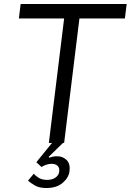

<svg xmlns="http://www.w3.org/2000/svg" viewBox="-20 -720 658 967"><path d="M150 155Q158 165 175 175.5Q192 186 217 186Q244 186 260 174Q276 162 278 146Q281 125 270 115Q259 105 240 105Q226 105 212 110Q198 115 189 121L163 97L242 0H226L303 -627H75L84 -700H618L609 -627H380L303 0H297L225 70L228 74Q237 71 246 69Q255 67 269 67Q296 67 315.5 86Q335 105 330 143Q326 175 295.5 201Q265 227 213 227Q178 227 156.5 214.5Q135 202 121 190Z"/></svg>

Font: Haskoy
Style: Italic
Weight: 400
Designer: Ertekin Erdin
Foundry: Ertekin Erdin
Version: Version 2.000; ttfautohint (v1.8.4.7-5d5b)